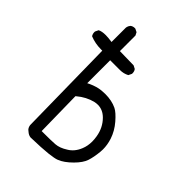

<svg xmlns="http://www.w3.org/2000/svg" viewBox="-212 -856 925 925"><g transform="rotate(45 250.0 -394.0)"><path d="M456.5 -235.8Q456.5 -266.6 446.3 -298.3Q433.1 -338.4 403.8 -372.3Q374.5 -406.2 353.5 -416.5Q320.3 -432.6 275.4 -432.6Q263.2 -432.6 249.5 -431.2Q221.2 -428.2 189 -413.6L177.2 -407.7V-564H243.7Q269 -564 289.6 -575.2L297.4 -591.3Q297.9 -593.3 297.9 -595.2Q297.9 -609.4 290.5 -618.2L274.4 -626.5L179.2 -628.4V-734.4L171.4 -749.5L155.8 -757.3Q153.8 -757.8 152.3 -757.8Q138.2 -757.8 128.9 -750Q125 -745.1 123.5 -741.7Q122.1 -738.3 121.6 -736.8Q121.1 -735.4 120.6 -733.9Q120.1 -731 119.6 -728V-630.9Q92.3 -634.8 76.7 -634.8Q50.3 -634.8 35.6 -627L27.8 -610.8Q27.3 -608.9 27.3 -606.9Q27.3 -593.3 34.2 -584Q69.3 -569.8 109.4 -569.8H117.7L125.5 -70.8Q127 -58.1 134.8 -48.8L146 -39.6Q155.8 -31.7 168.5 -29.8Q245.1 -31.7 284.4 -36.1Q323.7 -40.5 337.9 -46.4Q368.2 -58.1 401.9 -91.8Q433.6 -123.5 442.6 -151.1Q451.7 -178.7 455.6 -218.8Q456.5 -227.1 456.5 -235.8ZM335.4 -113.3Q335.4 -113.3 335.4 -113.3ZM193.4 -89.4H185.1L181.2 -323.2L184.1 -325.7Q221.7 -357.4 265.6 -368.2Q276.4 -370.6 287.1 -370.6Q320.8 -370.6 347.7 -343.8Q381.8 -309.6 390.1 -259.3Q393.1 -241.7 393.1 -226.1Q393.1 -195.8 382.8 -170.9Q367.2 -131.8 335.4 -113.3Q304.2 -93.3 276.4 -91.3Q250.5 -89.4 193.4 -89.4Z"/></g></svg>

Font: NaikaiFont
Style: Light
Weight: 300
Version: Version 1.89